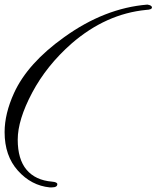

<svg xmlns="http://www.w3.org/2000/svg" viewBox="-25 -780 680 834"><path d="M615 -760Q635 -757 635 -747.5Q635 -738 610 -737Q435 -720 286 -591Q177 -495 114.5 -377Q52 -259 52 -173.5Q52 -88 90.5 -42.5Q129 3 201 9Q224 11 224 20Q224 34 200 34Q196 34 191 34Q111 26 53 -38.5Q-5 -103 -5 -206Q-5 -286 36 -376Q95 -505 253 -618Q429 -745 615 -760Z"/></svg>

Font: Alex Brush
Style: Regular
Weight: 400
Designer: Robert E. Leuschke
Foundry: Robert E. Leuschke
Version: Version 1.003